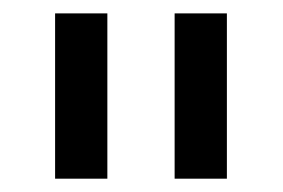

<svg xmlns="http://www.w3.org/2000/svg" viewBox="-20 -727 418 284"><path d="M138.8 -462.7H61.5V-707.2H138.8ZM315.6 -462.7H238.3V-707.2H315.6Z"/></svg>

Font: Pretendard Variable
Style: Regular
Weight: 400
Designer: Base glyphs from Inter by Rasmus Andersson; Hangul glyphs from Noto Sans CJK(Source Han Sans) by Jang Soo-young and Kang
Foundry: Kil Hyung-jin
Version: Version 1.100;FEAKit 1.0